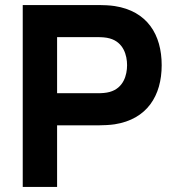

<svg xmlns="http://www.w3.org/2000/svg" viewBox="-20 -740 690 760"><path d="M206 0V-244H374C387 -244 415 -245 434 -248C562 -268 620 -361 620 -482C620 -603 563 -696 434 -716C415 -719 388 -720 374 -720H70V0ZM206 -593H368C382 -593 400 -592 414 -588C469 -573 483 -521 483 -482C483 -443 469 -391 414 -376C400 -372 382 -371 368 -371H206Z"/></svg>

Font: Manrope ExtraBold
Style: Regular
Weight: 800
Designer: Mikhail Sharanda
Foundry: Mikhail Sharanda
Version: Version 4.505